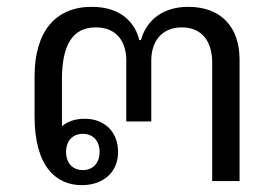

<svg xmlns="http://www.w3.org/2000/svg" viewBox="-20 -529 814 561"><path d="M219 12C282 12 325 -26 325 -85C325 -144 285 -182 228 -182C201 -182 178 -175 161 -160V-296C161 -398 192 -449 260 -449C325 -449 349 -402 349 -353V-174H422V-353C422 -403 449 -449 511 -449C571 -449 600 -407 600 -346V0H680V-355C680 -449 627 -509 530 -509C444 -509 404 -458 392 -412H387C376 -458 338 -509 248 -509C142 -509 81 -437 81 -305V-189C81 -41 145 12 219 12ZM222 -32C192 -32 173 -53 173 -85C173 -117 192 -138 222 -138C252 -138 271 -117 271 -85C271 -53 252 -32 222 -32Z"/></svg>

Font: IBM Plex Thai Looped
Style: Regular
Weight: 400
Designer: Mike Abbink, Paul van der Laan, Pieter van Rosmalen, Ben Mitchell, Mark Frömberg
Foundry: Bold Monday
Version: Version 1.0